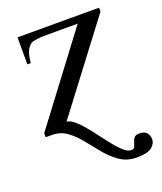

<svg xmlns="http://www.w3.org/2000/svg" viewBox="-126 -530 702 830"><g transform="rotate(-20 225.0 -114.5)"><path d="M428.2 -429.2 127.9 -32.7Q147.9 -29.8 171.1 -7.6Q194.3 14.6 218.3 45.9Q242.2 77.1 265.6 107.7Q289.1 138.2 310.5 158.7Q332 179.2 349.1 179.2Q360.4 179.2 364.5 170.7Q368.7 162.1 371.6 151.1Q374.5 140.1 381.6 131.6Q388.7 123 405.3 123Q430.7 123 440.2 136.5Q449.7 149.9 449.7 165Q449.7 186 429.7 201.7Q409.7 217.3 361.8 217.3Q317.4 217.3 284.9 195.3Q252.4 173.3 225.8 141.1Q199.2 108.9 173.3 76.4Q147.5 43.9 117.7 22Q87.9 0 47.9 0H20V-18.6L317.9 -414.1H169.9Q147 -414.1 131.6 -411.9Q116.2 -409.7 107.4 -406.7Q93.3 -400.4 83 -381.8Q72.8 -363.3 68.8 -323.2H53.2V-447.3H428.2Z"/></g></svg>

Font: BabelStone Roman
Style: Regular
Weight: 400
Designer: Walt Agee, Victor Gaultney, Peter Martin, Debbi Hosken, Becca Hirsbrunner (SIL); Andrew West (BabelStone)
Foundry: BabelStone
Version: Version 16.000